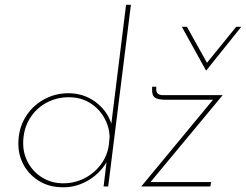

<svg xmlns="http://www.w3.org/2000/svg" viewBox="-20 -772 1019 795"><path d="M522 -752 428 0H409L421 -100Q391 -50 339 -21.5Q287 7 229 3Q179 1 139.5 -24Q100 -49 78 -89Q56 -129 56 -177Q56 -238 84.5 -285.5Q113 -333 160.5 -359.5Q208 -386 263 -386Q326 -386 374.5 -350.5Q423 -315 441 -260L502 -752ZM434 -207Q432 -249 411 -285.5Q390 -322 354.5 -344.5Q319 -367 276 -369Q223 -372 177 -349Q131 -326 103.5 -281.5Q76 -237 76 -179Q76 -134 97.5 -96Q119 -58 157 -35.5Q195 -13 242 -13Q288 -13 329 -33.5Q370 -54 397.5 -91Q425 -128 431 -174ZM603 -18H854L851 0H565L862 -359H665Q632 -359 620 -369Q608 -379 610 -407V-413H627V-401Q627 -378 656 -378H902ZM979 -661 834 -480H833L733 -661H754L837 -512L958 -661Z"/></svg>

Font: Josefin Sans Thin
Style: Italic
Weight: 200
Italic angle: -7°
Designer: Santiago Orozco
Foundry: Typemade
Version: Version 2.000